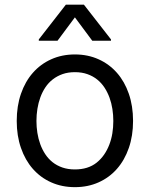

<svg xmlns="http://www.w3.org/2000/svg" viewBox="-20 -784 637 816"><path d="M51.1 -269.9Q51.1 -333.5 69.1 -385.5Q87 -437.5 119.7 -474.6Q152.3 -511.7 197.8 -532.1Q243.3 -552.6 298.3 -552.6Q353.3 -552.6 398.8 -532.1Q444.2 -511.7 476.9 -474.6Q509.6 -437.5 527.5 -385.5Q545.5 -333.5 545.5 -269.9Q545.5 -207 527.5 -155.2Q509.6 -103.3 476.9 -66.2Q444.2 -29.1 398.8 -8.9Q353.3 11.4 298.3 11.4Q243.3 11.4 197.8 -8.9Q152.3 -29.1 119.7 -66.2Q87 -103.3 69.1 -155.2Q51.1 -207 51.1 -269.9ZM298.3 -63.9Q354.4 -63.9 390.6 -92.7Q408.7 -107.2 422.1 -126.4Q435.4 -145.6 444.2 -168.3Q453.1 -191.1 457.4 -216.8Q461.6 -242.5 461.6 -269.9Q461.6 -295.5 457.7 -320.7Q453.8 -345.9 445.5 -368.8Q437.1 -391.7 424.2 -411.6Q411.2 -431.5 393.1 -446Q375 -460.6 351.4 -468.9Q327.8 -477.3 298.3 -477.3Q269.2 -477.3 245.9 -469.1Q222.7 -460.9 204.4 -446.7Q186.1 -432.5 172.9 -412.8Q159.8 -393.1 151.5 -370.2Q143.1 -347.3 139 -321.7Q134.9 -296.2 134.9 -269.9Q134.9 -244.7 138.8 -219.5Q142.8 -194.2 151.1 -171.3Q159.4 -148.4 172.4 -128.7Q185.4 -109 203.5 -94.6Q221.6 -80.3 245.2 -72.1Q268.8 -63.9 298.3 -63.9ZM144.9 -610.8V-616.5L259.9 -764.2H336.6L451.7 -616.5V-610.8H372.2L298.3 -710.2L224.4 -610.8Z"/></svg>

Font: Inter P
Style: Regular
Weight: 400
Designer: Rasmus Andersson
Foundry: rsms
Version: Version 3.018;git-588b23468